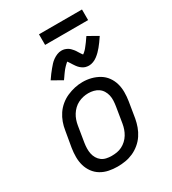

<svg xmlns="http://www.w3.org/2000/svg" viewBox="-220 -1037 1039 1160"><g transform="rotate(-30 300.0 -457.0)"><path d="M253 8Q222 8 192.5 2Q163 -4 138 -19Q113 -34 96 -57.5Q79 -81 71 -109Q63 -137 63 -168Q63 -199 68 -230L87 -340Q91 -367 100.5 -393.5Q110 -420 126 -444Q142 -468 165 -487Q188 -506 214.5 -517.5Q241 -529 268 -535Q295 -541 323 -541Q354 -541 383 -533.5Q412 -526 437 -511Q462 -496 479 -472.5Q496 -449 504 -421Q512 -393 512 -362Q512 -331 507 -300L489 -190Q484 -163 474.5 -136.5Q465 -110 449 -86Q433 -62 410 -43Q387 -24 361 -12.5Q335 -1 307.5 3.5Q280 8 253 8ZM254 -66Q273 -66 291 -69Q309 -72 326 -80.5Q343 -89 357.5 -102.5Q372 -116 382 -132.5Q392 -149 398 -166.5Q404 -184 407 -202L425 -312Q428 -331 429 -350Q430 -369 426 -387Q422 -405 412.5 -420.5Q403 -436 388.5 -446Q374 -456 356 -460.5Q338 -465 319 -465Q301 -465 283 -461Q265 -457 248 -448.5Q231 -440 217 -426.5Q203 -413 193 -397Q183 -381 177 -363.5Q171 -346 168 -328L150 -218Q147 -199 146.5 -180Q146 -161 149.5 -143.5Q153 -126 162 -110.5Q171 -95 185 -84.5Q199 -74 217 -70Q235 -66 254 -66ZM232 -606 162 -646Q174 -664 185 -678.5Q196 -693 206 -705Q216 -717 225.5 -727.5Q235 -738 248.5 -747.5Q262 -757 277 -763Q292 -769 307 -769Q313 -769 318 -768.5Q323 -768 328 -766.5Q333 -765 338 -763Q343 -761 347.5 -758.5Q352 -756 356 -753Q360 -750 363 -747Q366 -744 370 -739.5Q374 -735 377.5 -731Q381 -727 383.5 -723Q386 -719 388.5 -715Q391 -711 393.5 -707Q396 -703 399 -698.5Q402 -694 405 -689.5Q408 -685 410 -683Q414 -685 420 -690.5Q426 -696 429.5 -699.5Q433 -703 436.5 -707Q440 -711 444 -716.5Q448 -722 452.5 -727.5Q457 -733 462 -740Q467 -747 472 -754.5Q477 -762 483 -770L553 -730Q541 -712 530.5 -697.5Q520 -683 510 -671Q500 -659 490 -649Q480 -639 467 -629Q454 -619 438.5 -613Q423 -607 408 -607Q402 -607 395.5 -608Q389 -609 383.5 -610.5Q378 -612 372.5 -615Q367 -618 362 -621.5Q357 -625 353 -628.5Q349 -632 344.5 -637Q340 -642 336.5 -647Q333 -652 330 -656.5Q327 -661 324 -665.5Q321 -670 317.5 -676Q314 -682 310.5 -686.5Q307 -691 305 -694Q302 -691 295.5 -685.5Q289 -680 286 -676.5Q283 -673 279 -669Q275 -665 271 -660Q267 -655 262.5 -649Q258 -643 253 -636Q248 -629 243 -621.5Q238 -614 232 -606ZM240 -848V-922H540V-848Z"/></g></svg>

Font: Iosevka Slab Extended Oblique
Style: Regular
Weight: 400
Width: 7
Italic angle: -9°
Monospace: yes
Designer: Belleve Invis
Foundry: Belleve Invis
Version: Version 11.1.0; ttfautohint (v1.8.3)